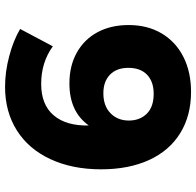

<svg xmlns="http://www.w3.org/2000/svg" viewBox="-28 -720 757 740"><g transform="rotate(-90 350.0 -350.5)"><path d="M396 -569.8Q315.9 -569.8 274.9 -521.5Q233.9 -473.1 235.8 -386.2Q289.1 -461.4 398.9 -460.9Q465.8 -460.9 516.8 -432.4Q567.9 -403.8 595.5 -352.3Q623 -300.8 623 -232.9Q623 -159.7 590.6 -105.2Q558.1 -50.8 500 -21.5Q441.9 7.8 365.2 7.8Q273.4 7.8 205.8 -34.2Q138.2 -76.2 102.5 -154.5Q66.9 -232.9 66.9 -338.9Q66.9 -449.7 106 -533.9Q145 -618.2 217 -663.6Q289.1 -709 384.8 -709Q442.9 -709 503.4 -692.9Q564 -676.8 607.9 -650.9L541 -524.9Q479 -569.8 396 -569.8ZM254.9 -231.9Q254.9 -189.9 281 -163.1Q307.1 -136.2 357.9 -136.2Q404.8 -136.2 431.4 -161.6Q458 -187 458 -233.9Q458 -278.8 431.9 -304.4Q405.8 -330.1 359.9 -330.1Q311 -330.1 283 -302.5Q254.9 -274.9 254.9 -231.9Z"/></g></svg>

Font: Argentum Sans
Style: Bold
Weight: 700
Designer: Julieta Ulanovsky (Modified by Cristiano Sobral)
Foundry: Julieta Ulanovsky
Version: Version 1.000; ttfautohint (v1.5.65-e2d9)